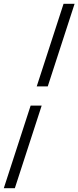

<svg xmlns="http://www.w3.org/2000/svg" viewBox="-56 -854 412 1009"><path d="M137 -400 278 -834H336L195 -400ZM-36 135 105 -299H163L22 135Z"/></svg>

Font: Baskervville
Style: Bold Italic
Weight: 700
Italic angle: -18°
Version: Version 1.100